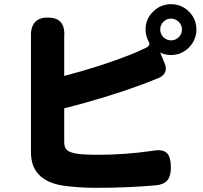

<svg xmlns="http://www.w3.org/2000/svg" viewBox="-20 -850 969 918"><path d="M442 48Q347 48 272 36Q128 9 128 -122V-387V-652Q128 -659 128 -666Q122 -766 207 -766Q254 -766 273 -741Q291 -717 287 -667Q287 -660 287 -652V-487Q467 -534 607 -590Q631 -599 679 -622Q703 -634 689 -654Q676 -682 676 -709Q676 -759 712 -794.5Q748 -830 798 -830Q848 -830 883.5 -794.5Q919 -759 919 -709Q919 -659 883.5 -623Q848 -587 798 -587Q769 -587 746 -599L768 -545Q777 -523 769.5 -505Q762 -487 738 -477Q727 -473 706 -464Q675 -452 662 -447Q489 -383 287 -332V-171Q287 -143 302 -131Q314 -121 348 -115Q383 -110 452 -110Q579 -110 710 -129Q758 -138 778 -118Q797 -100 797 -48Q797 -8 780.5 12Q764 32 726 36Q591 48 442 48ZM798 -657Q819 -657 834.5 -672Q850 -687 850 -708.5Q850 -730 834.5 -745.5Q819 -761 798 -761Q776 -761 761 -745.5Q746 -730 746 -709.5Q746 -689 761 -672Q778 -657 798 -657Z"/></svg>

Font: GenSenRounded TW H
Style: Regular
Weight: 900
Version: Version 1.501;PS 1;hotconv 16.6.51;makeotf.lib2.5.65220